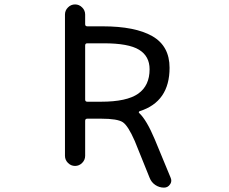

<svg xmlns="http://www.w3.org/2000/svg" viewBox="-20 -775 1040 873"><path d="M377 -578.1Q367.2 -578.1 367.2 -568.4V-322.3Q367.2 -312.5 377 -312.5H439.5Q556.6 -312.5 608.4 -349.1Q660.2 -385.7 660.2 -460Q660.2 -519.5 612.3 -548.8Q564.5 -578.1 452.1 -578.1ZM275.4 -66.4V-709Q275.4 -727.5 289.1 -741.2Q302.7 -754.9 321.3 -754.9Q339.8 -754.9 353.5 -741.2Q367.2 -727.5 367.2 -709V-665Q367.2 -655.3 377 -655.3H446.3Q594.7 -655.3 672.9 -610.4Q751 -565.4 751 -466.8Q751 -312.5 615.2 -269.5Q612.3 -268.6 611.3 -265.6Q610.4 -262.7 613.3 -260.7Q646.5 -229.5 683.6 -141.6L755.9 33.2Q758.8 40 758.8 45.9Q758.8 55.7 752.9 63.5Q743.2 78.1 725.6 78.1Q704.1 78.1 686 65.9Q668 53.7 660.2 33.2L592.8 -133.8Q562.5 -203.1 538.6 -219.2Q514.6 -235.4 439.5 -235.4H377Q367.2 -235.4 367.2 -225.6V-66.4Q367.2 -47.9 353.5 -34.2Q339.8 -20.5 321.3 -20.5Q302.7 -20.5 289.1 -34.2Q275.4 -47.9 275.4 -66.4Z"/></svg>

Font: Rounded-X Mgen+ 2m regular
Style: Regular
Weight: 400
Designer: [Source Han Sans]
Ryoko NISHIZUKA  (kana & ideographs); Paul D. Hunt (Latin, Greek & Cyrillic); Wenlong ZHANG  (bopomofo
Version: Version 1.059.20150602